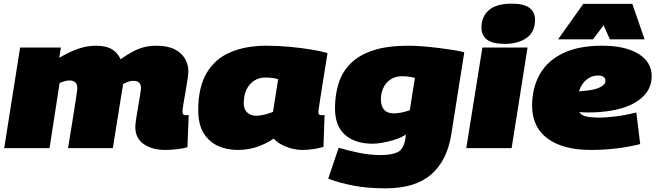

<svg xmlns="http://www.w3.org/2000/svg" viewBox="-20 -810 3592 1050"><path d="M883 10Q813 10 766.5 -21.5Q720 -53 720 -116Q720 -129 724.5 -160Q729 -191 735.5 -227Q742 -263 746.5 -292Q751 -321 751 -330Q751 -347 741 -357.5Q731 -368 709 -368Q697 -368 683.5 -364Q670 -360 653 -350Q653 -347 651 -334.5Q649 -322 648 -318Q635 -239 622.5 -159Q610 -79 597 0H352Q360 -49 369 -103.5Q378 -158 385.5 -206.5Q393 -255 398 -288Q403 -321 403 -327Q403 -370 359 -370Q338 -370 306 -356L251 0H3L90 -550H313L304 -494Q364 -529 411.5 -544.5Q459 -560 502 -560Q563 -560 594.5 -539Q626 -518 639 -486Q677 -512 707 -528Q737 -544 767 -552Q797 -560 836 -560Q896 -560 934.5 -540.5Q973 -521 991.5 -489Q1010 -457 1010 -420Q1010 -406 1005.5 -375Q1001 -344 994.5 -308Q988 -272 983 -241.5Q978 -211 978 -199Q978 -180 994 -180Q1003 -180 1012 -181L1005 -5Q983 2 948.5 6Q914 10 883 10Z M1634 10Q1590 10 1546 -7Q1502 -24 1477 -52Q1436 -24 1386.5 -7Q1337 10 1280 10Q1219 10 1170 -13Q1121 -36 1092.5 -84Q1064 -132 1064 -208Q1064 -331 1109 -409Q1154 -487 1238 -523.5Q1322 -560 1439 -560Q1500 -560 1564 -554Q1628 -548 1683 -539Q1738 -530 1771 -519Q1755 -419 1745 -357Q1735 -295 1730 -261.5Q1725 -228 1723 -214.5Q1721 -201 1721 -197Q1721 -180 1738 -180Q1748 -180 1755 -181L1749 -7Q1729 0 1696.5 5Q1664 10 1634 10ZM1473 -198 1501 -377Q1485 -382 1467 -384Q1449 -386 1432 -386Q1379 -386 1346 -347.5Q1313 -309 1313 -246Q1313 -211 1333 -194Q1353 -177 1380 -177Q1403 -177 1427.5 -183.5Q1452 -190 1473 -198Z M1775 167 1832 -2Q1886 14 1945 26Q2004 38 2062 38Q2122 38 2155 22Q2188 6 2197 -52L2200 -74Q2173 -57 2138.5 -46Q2104 -35 2071.5 -29.5Q2039 -24 2019 -24Q1922 -24 1867 -72.5Q1812 -121 1812 -217Q1812 -292 1832 -355Q1852 -418 1898.5 -464Q1945 -510 2022 -535Q2099 -560 2214 -560Q2248 -560 2292 -556.5Q2336 -553 2380.5 -547.5Q2425 -542 2462 -536Q2499 -530 2519 -524L2448 -75Q2425 69 2337.5 144.5Q2250 220 2089 220Q1990 220 1912 205Q1834 190 1775 167ZM2249 -384Q2238 -387 2221 -390Q2204 -393 2179 -393Q2141 -393 2115 -375Q2089 -357 2076 -328.5Q2063 -300 2063 -267Q2063 -230 2080.5 -210Q2098 -190 2135 -190Q2153 -190 2175 -194.5Q2197 -199 2221 -207Z M2778 -790Q2845 -790 2875.5 -767Q2906 -744 2906 -702Q2906 -634 2859 -602Q2812 -570 2742 -570Q2674 -570 2643.5 -593Q2613 -616 2613 -659Q2613 -719 2653.5 -754.5Q2694 -790 2778 -790ZM2530 0 2618 -550H2865L2778 0Z M3481 -22Q3417 -6 3349 2Q3281 10 3211 10Q3059 10 2974.5 -52.5Q2890 -115 2890 -232Q2890 -329 2931.5 -403Q2973 -477 3058 -518.5Q3143 -560 3273 -560Q3399 -560 3471.5 -515.5Q3544 -471 3544 -393Q3544 -311 3469 -259Q3394 -207 3256 -197Q3224 -195 3197 -195Q3170 -195 3148 -197Q3159 -179 3186 -173Q3213 -167 3264 -167Q3290 -167 3343.5 -173Q3397 -179 3460 -195ZM3250 -397Q3215 -397 3187 -374Q3159 -351 3146 -310Q3153 -311 3159.5 -311.5Q3166 -312 3173 -313Q3229 -317 3260 -332Q3291 -347 3291 -368Q3291 -397 3250 -397ZM3032 -595 3170 -789H3438L3505 -595H3315L3281 -672L3223 -595Z"/></svg>

Font: Georama Extended Black
Style: Italic
Weight: 900
Width: 7
Italic angle: -9°
Designer: Jean-Baptiste Levee
Foundry: Production Type
Version: Version 1.000